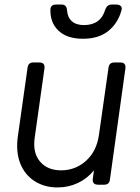

<svg xmlns="http://www.w3.org/2000/svg" viewBox="-20 -810 614 842"><path d="M232 12Q175 12 132 -15.5Q89 -43 69 -93Q49 -143 58 -210L101 -514Q104 -536 126 -536H153Q178 -536 175 -510L132 -205Q123 -140 155.5 -101.5Q188 -63 248 -63Q311 -63 357.5 -105Q404 -147 414 -219L456 -514Q459 -536 481 -536H508Q533 -536 530 -510L462 -22Q459 0 437 0H410Q384 0 387 -26L392 -63Q363 -27 321.5 -7.5Q280 12 232 12ZM344 -640Q274 -640 237 -675Q200 -710 201 -767Q201 -790 226 -790H251Q272 -790 274 -765Q276 -734 295 -717Q314 -700 348 -700Q422 -700 442 -769Q450 -790 469 -790H491Q503 -790 509.5 -783.5Q516 -777 513 -766Q498 -709 455.5 -674.5Q413 -640 344 -640Z"/></svg>

Font: Pitagon Sans Text
Style: Italic
Weight: 400
Italic angle: -8°
Designer: Travis Tran
Foundry: Pitagon
Version: Version 1.001; ttfautohint (v1.8.4.7-5d5b);gftools[0.9.26]